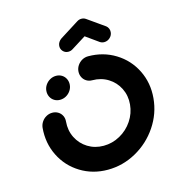

<svg xmlns="http://www.w3.org/2000/svg" viewBox="-105 -786 810 880"><g transform="rotate(-15 300.0 -346.0)"><path d="M120 -418.1Q121.1 -433.3 129.8 -446.1Q138.5 -458.9 151.9 -466.3Q165.2 -473.7 180.4 -473.7Q195.6 -473.7 207.6 -466.3Q219.6 -458.9 225.9 -446.1Q232.2 -433.3 231.1 -418.1Q230 -403 221.3 -390.2Q212.6 -377.4 199.3 -370Q185.9 -362.6 170.7 -362.6Q155.6 -362.6 143.5 -370Q131.5 -377.4 125.2 -390.2Q118.9 -403 120 -418.1ZM285.2 -466.7Q286.3 -481.9 295 -494.6Q303.7 -507.4 317 -514.8Q330.4 -522.2 345.6 -522.2Q417 -522.2 474.4 -486.9Q531.9 -451.5 561.9 -391.1Q591.9 -330.7 585.6 -259.3Q579.3 -187.8 538.7 -127.4Q498.1 -67 434.6 -31.7Q371.1 3.7 299.6 3.7Q228.1 3.7 170.7 -31.7Q113.3 -67 83.3 -127.4Q53.3 -187.8 59.6 -259.3Q61.1 -274.4 69.6 -287.2Q78.1 -300 91.5 -307.4Q104.8 -314.8 120 -314.8Q135.2 -314.8 147.4 -307.4Q159.6 -300 165.9 -287.2Q172.2 -274.4 170.7 -259.3Q167 -217.8 184.4 -183Q201.9 -148.1 234.8 -127.8Q267.8 -107.4 309.3 -107.4Q350.7 -107.4 387.4 -127.8Q424.1 -148.1 447.4 -183Q470.7 -217.8 474.4 -259.3Q478.1 -300.7 460.7 -335.6Q443.3 -370.4 410.4 -390.7Q377.4 -411.1 335.9 -411.1Q320.7 -411.1 308.7 -418.5Q296.7 -425.9 290.4 -438.7Q284.1 -451.5 285.2 -466.7ZM360.7 -696.3Q375.9 -696.3 386.1 -685.4Q396.3 -674.4 394.8 -659.3Q394.1 -650 389.1 -642Q384.1 -634.1 376.3 -628.9L285.6 -571.9Q275.9 -565.6 264.4 -565.6Q249.3 -565.6 239.3 -576.5Q229.3 -587.4 230.4 -602.6Q231.1 -611.9 236.3 -619.8Q241.5 -627.8 249.3 -633L339.6 -690Q349.3 -696.3 360.7 -696.3ZM380.4 -690.4 461.9 -633Q468.5 -627.8 472 -619.8Q475.6 -611.9 474.8 -602.6Q473.7 -587.4 461.9 -576.5Q450 -565.6 434.8 -565.6Q423.3 -565.6 414.1 -571.9L334.4 -628.9Z"/></g></svg>

Font: 26F Galaxy Sans Oblique
Style: Regular
Weight: 400
Italic angle: -5°
Designer: C₂₉H₂₅N₃O₅
Version: Version 1.200;FEAKit 1.0